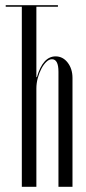

<svg xmlns="http://www.w3.org/2000/svg" viewBox="-20 -719 330 739"><path d="M203 -693H120V-422H122Q145 -502 194 -502Q222 -502 240.5 -478Q259 -454 259 -419V0H205V-443Q205 -491 180 -491Q169 -491 158.5 -481Q148 -471 139.5 -455Q131 -439 125.5 -419Q120 -399 120 -378V0H64V-693H2V-699H203Z"/></svg>

Font: Moniqa Cond Display
Style: Regular
Weight: 400
Width: 3
Designer: Rajesh Rajput
Foundry: Rajesh Rajput
Version: Version 1.000